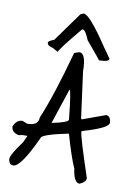

<svg xmlns="http://www.w3.org/2000/svg" viewBox="-102 -853 665 949"><g transform="rotate(10 231.0 -378.0)"><path d="M227 -594 252 -602Q286 -602 286 -512L317 -281L321 -277L436 -319Q459 -319 461 -284Q461 -258 334 -221L330 -219V-215Q330 -194 396 4V6Q396 25 365 38Q336 38 327 -31Q304 -81 271 -196H267Q136 -169 136 -150Q64 6 27 6Q6 6 2 -21Q2 -45 55 -115L71 -150H46L27 -146Q-10 -155 -10 -184Q5 -219 34 -219L59 -209Q115 -209 115 -250Q166 -370 227 -594ZM236 -412 177 -234Q259 -250 259 -265Q244 -412 236 -412ZM224 -787 240 -794Q270 -794 366 -650L404 -596Q404 -584 380 -581L354 -579Q354 -582 282 -667Q262 -716 249 -716Q245 -716 242 -711Q154 -606 146 -585L119 -600Q90 -606 90 -622Q90 -630 119 -641Z"/></g></svg>

Font: Just Me Again Down Here
Style: Regular
Weight: 400
Designer: Kimberly Geswein
Foundry: Kimberly Geswein
Version: Version 1.002 2007